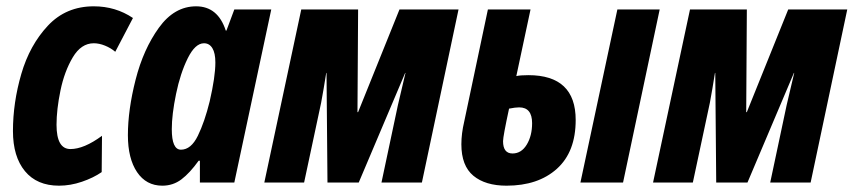

<svg xmlns="http://www.w3.org/2000/svg" viewBox="-20 -578 2703 608"><path d="M21 -163Q21 -253 47.5 -344Q74 -435 131.5 -496.5Q189 -558 277 -558Q346 -558 401 -521L345 -414Q331 -426 312.5 -433.5Q294 -441 277 -441Q237 -441 210.5 -396.5Q184 -352 171.5 -291.5Q159 -231 159 -183Q159 -106 203 -106Q246 -106 303 -148L302 -33Q276 -15 239.5 -2.5Q203 10 167 10Q97 10 59 -36Q21 -82 21 -163Z M385 -150Q385 -230 409.5 -326Q434 -422 483 -490Q532 -558 601 -558Q670 -558 695 -481H697L722 -548H839L722 0H613V-69H609Q581 -30 554.5 -10Q528 10 494 10Q443 10 414 -33Q385 -76 385 -150ZM644 -257Q662 -335 662 -380Q662 -410 652.5 -425.5Q643 -441 626 -441Q598 -441 574.5 -393.5Q551 -346 537.5 -280.5Q524 -215 524 -169Q524 -104 553 -104Q585 -104 606.5 -148Q628 -192 644 -257Z M934 -548H1114L1112 -223H1114L1245 -548H1432L1316 0H1188L1240 -245L1264 -347H1263L1116 0H1017L1014 -347H1013Q1007 -311 1005 -298L997 -253L943 0H817Z M1441 -121Q1441 -155 1450 -193L1525 -548H1660L1615 -337Q1627 -340 1653 -340Q1803 -340 1803 -198Q1803 -97 1743.5 -43.5Q1684 10 1584 10Q1517 10 1479 -21.5Q1441 -53 1441 -121ZM1935 -548H2069L1953 0H1818ZM1665 -188Q1665 -238 1624 -238Q1612 -238 1592 -234Q1573 -146 1573 -131Q1573 -92 1603 -92Q1631 -92 1648 -120Q1665 -148 1665 -188Z M2165 -548H2345L2343 -223H2345L2476 -548H2663L2547 0H2419L2471 -245L2495 -347H2494L2347 0H2248L2245 -347H2244Q2238 -311 2236 -298L2228 -253L2174 0H2048Z"/></svg>

Font: Noto Sans Display Ex Bold Cond
Style: Italic
Weight: 800
Width: 3
Italic angle: -12°
Designer: Monotype Design team
Foundry: Monotype Imaging Inc.
Version: Version 1.000